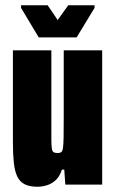

<svg xmlns="http://www.w3.org/2000/svg" viewBox="-20 -701 439 729"><path d="M122 8Q92 8 73.5 -1.5Q55 -11 45.5 -31Q36 -51 32.5 -83Q29 -115 29 -161V-510H175V-236Q175 -195 175 -171Q175 -147 177 -136Q179 -125 184.5 -122.5Q190 -120 199 -120Q207 -120 212 -123Q217 -126 219 -138.5Q221 -151 221.5 -180Q222 -209 222 -259V-510H368V0H228L224 -57H215Q207 -32 192.5 -18Q178 -4 159.5 2Q141 8 122 8ZM127 -559 60 -671V-681H161L199 -625L239 -681H339V-671L271 -559Z"/></svg>

Font: Saira ExtraCondensed Black
Style: Regular
Weight: 900
Width: 2
Designer: Hector Gatti with collaboration of the Omnibus-Type team
Foundry: Omnibus-Type
Version: Version 1.101